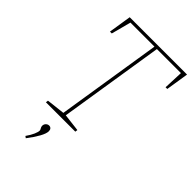

<svg xmlns="http://www.w3.org/2000/svg" viewBox="-270 -787 1113 1113"><g transform="rotate(45 286.0 -231.0)"><path d="M80 -552 102 -692H572L550 -552H536L541 -673H344L242 -28L350 -15L348 0H107L109 -15L222 -28L324 -673H127L95 -552ZM161 222Q180 195 189 174Q198 153 198 142Q198 136 193 128Q188 120 188 112Q188 99 196.5 90.5Q205 82 216 82Q226 82 232 88.5Q238 95 238 107Q238 126 220 158.5Q202 191 172 230Z"/></g></svg>

Font: Bitter Pro Thin
Style: Italic
Weight: 250
Italic angle: -9°
Designer: Sol Matas, and Bitter project Authors
Foundry: Sol Matas
Version: Version 1.010